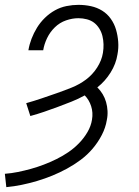

<svg xmlns="http://www.w3.org/2000/svg" viewBox="-53 -548 573 791"><path d="M-27 223 -33 168Q-6 166 21 160.5Q48 155 75 147.5Q102 140 128 130Q154 120 179.5 107.5Q205 95 228.5 79Q252 63 272.5 42Q293 21 307.5 -4Q322 -29 326 -55Q331 -84 322.5 -110.5Q314 -137 296 -155Q269 -140 241 -129Q213 -118 185 -107.5Q157 -97 129 -87.5Q101 -78 72 -70L55 -123Q87 -132 118 -142.5Q149 -153 180.5 -164Q212 -175 243 -187.5Q274 -200 301 -220Q328 -240 347 -269.5Q366 -299 371 -330Q374 -348 373.5 -365.5Q373 -383 369 -399.5Q365 -416 356 -430.5Q347 -445 334.5 -454.5Q322 -464 305 -468.5Q288 -473 270 -473Q245 -473 219 -464Q193 -455 173 -435.5Q153 -416 141 -391Q129 -366 125 -341H64Q68 -365 77 -388.5Q86 -412 99.5 -434Q113 -456 132 -474.5Q151 -493 173.5 -505.5Q196 -518 221 -523Q246 -528 270 -528Q297 -528 322 -522.5Q347 -517 368 -504Q389 -491 403.5 -470.5Q418 -450 425 -426Q432 -402 434 -376Q436 -350 431 -324Q425 -285 402.5 -249Q380 -213 348 -188Q361 -175 370 -160Q379 -145 384 -127.5Q389 -110 390 -91Q391 -72 387 -53Q382 -22 366.5 8Q351 38 329 64Q307 90 279.5 110.5Q252 131 222.5 147Q193 163 162.5 175.5Q132 188 100 197.5Q68 207 36.5 213.5Q5 220 -27 223Z"/></svg>

Font: Iosevka Curly Light
Style: Italic
Weight: 300
Italic angle: -9°
Monospace: yes
Designer: Belleve Invis
Foundry: Belleve Invis
Version: Version 22.1.2; ttfautohint (v1.8.4)